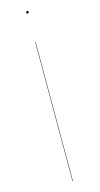

<svg xmlns="http://www.w3.org/2000/svg" viewBox="-129 -870 471 908"><g transform="rotate(-15 107.0 -416.0)"><path d="M112.8 -826.2Q112.8 -819.8 106.9 -819.8Q101.1 -819.8 101.1 -826.2Q101.1 -832 106.9 -832Q112.8 -832 112.8 -826.2ZM107.9 -680.2V0H106V-680.2Z"/></g></svg>

Font: Fira Sans Compressed Two
Style: Regular
Weight: 100
Width: 1
Designer: Carrois Corporate & Edenspiekermann AG
Foundry: Carrois Corporate GbR & Edenspiekermann AG
Version: Version 4.203;PS 004.203;hotconv 1.0.88;makeotf.lib2.5.64775